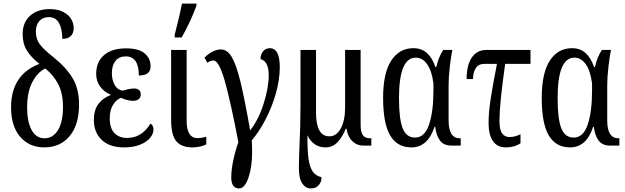

<svg xmlns="http://www.w3.org/2000/svg" viewBox="-20 -816 3505 1076"><path d="M42 -214Q42 -398 201 -458Q154 -495 130.5 -533Q107 -571 107 -625Q107 -691 149 -728Q191 -765 258 -765Q304 -765 334.5 -749Q365 -733 379 -709Q393 -685 393 -659Q393 -629 376 -613.5Q359 -598 329 -598Q329 -653 311 -686.5Q293 -720 253 -720Q220 -720 200.5 -698Q181 -676 181 -639Q181 -598 202 -569Q223 -540 280 -495Q351 -438 387 -378Q423 -318 423 -230Q423 -116 370 -53Q317 10 228 10Q144 10 93 -49.5Q42 -109 42 -214ZM333 -216Q333 -293 306.5 -344Q280 -395 234 -432Q192 -413 162 -357.5Q132 -302 132 -213Q132 -133 157.5 -87Q183 -41 229 -41Q277 -41 305 -87Q333 -133 333 -216Z M506 -144Q506 -200 531.5 -233.5Q557 -267 599 -283V-286Q563 -301 541 -331Q519 -361 519 -402Q519 -470 563.5 -507.5Q608 -545 686 -545Q758 -545 791 -516.5Q824 -488 824 -445Q824 -420 809 -406.5Q794 -393 758 -393Q758 -500 685 -500Q647 -500 627 -474.5Q607 -449 607 -407Q607 -366 623.5 -338.5Q640 -311 667 -308Q674 -310 693.5 -315Q713 -320 733 -320Q749 -320 759 -311.5Q769 -303 769 -287Q769 -270 757.5 -260.5Q746 -251 727 -251Q694 -251 658 -268Q632 -258 613.5 -228.5Q595 -199 595 -153Q595 -98 621 -70.5Q647 -43 693 -43Q774 -43 823 -123Q840 -115 840 -90Q840 -66 821 -43Q802 -20 764.5 -5Q727 10 676 10Q594 10 550 -32Q506 -74 506 -144Z M939 -145V-536H1026V-139Q1026 -90 1041.5 -66Q1057 -42 1085 -42Q1110 -42 1136 -50V-7Q1124 0 1102 5Q1080 10 1059 10Q996 10 967.5 -25Q939 -60 939 -145ZM959 -621Q987 -729 1000 -796H1081V-784Q1048 -694 998 -606H959Z M1276 178Q1276 136 1287.5 81.5Q1299 27 1316 -19Q1272 -249 1239.5 -363Q1207 -477 1176 -477Q1159 -477 1142 -464L1126 -493Q1144 -512 1169 -525.5Q1194 -539 1218 -539Q1253 -539 1278 -498Q1303 -457 1326.5 -362Q1350 -267 1382 -85Q1429 -145 1457.5 -235Q1486 -325 1486 -394Q1486 -473 1440 -485Q1440 -511 1454.5 -528.5Q1469 -546 1492 -546Q1548 -546 1548 -440Q1548 -368 1525 -289Q1502 -210 1465.5 -141.5Q1429 -73 1391 -30Q1393 4 1393 34Q1393 119 1372.5 179.5Q1352 240 1320 240Q1276 240 1276 178Z M1655 123Q1655 92 1656 64Q1657 36 1658 11Q1664 -113 1664 -225V-536H1751V-185Q1751 -52 1826 -52Q1866 -52 1890 -96.5Q1914 -141 1914 -214V-536H2001V-119Q2001 -76 2013.5 -58.5Q2026 -41 2055 -41H2061V0H2016Q1980 0 1954 -25.5Q1928 -51 1922 -95H1918Q1898 -46 1870.5 -18Q1843 10 1804 10Q1770 10 1744 -7.5Q1718 -25 1703 -58Q1702 26 1709 74Q1716 122 1733 146Q1750 170 1782 177Q1782 204 1766 222Q1750 240 1722 240Q1693 240 1674 212.5Q1655 185 1655 123Z M2127 -267Q2127 -407 2172.5 -476.5Q2218 -546 2297 -546Q2343 -546 2373.5 -518Q2404 -490 2420 -440H2425Q2438 -497 2464 -536H2515Q2508 -504 2501 -444Q2494 -384 2494 -339V-141Q2494 -41 2557 -41H2562V0H2511Q2467 0 2446 -28Q2425 -56 2419 -105H2415Q2377 10 2286 10Q2206 10 2166.5 -57Q2127 -124 2127 -267ZM2409 -309V-348Q2400 -420 2373.5 -456.5Q2347 -493 2310 -493Q2216 -493 2216 -266Q2216 -150 2236.5 -97.5Q2257 -45 2306 -45Q2360 -45 2384.5 -117.5Q2409 -190 2409 -309Z M2718 -125Q2718 -183 2729 -257Q2740 -331 2765 -458H2695Q2662 -458 2646.5 -434.5Q2631 -411 2631 -373H2595Q2595 -451 2624 -493.5Q2653 -536 2705 -536H2953V-458H2811Q2779 -232 2779 -139Q2779 -89 2794 -68.5Q2809 -48 2835 -48Q2867 -48 2897 -64V-13Q2863 10 2815 10Q2766 10 2742 -26Q2718 -62 2718 -125Z M3016 -267Q3016 -407 3061.5 -476.5Q3107 -546 3186 -546Q3232 -546 3262.5 -518Q3293 -490 3309 -440H3314Q3327 -497 3353 -536H3404Q3397 -504 3390 -444Q3383 -384 3383 -339V-141Q3383 -41 3446 -41H3451V0H3400Q3356 0 3335 -28Q3314 -56 3308 -105H3304Q3266 10 3175 10Q3095 10 3055.5 -57Q3016 -124 3016 -267ZM3298 -309V-348Q3289 -420 3262.5 -456.5Q3236 -493 3199 -493Q3105 -493 3105 -266Q3105 -150 3125.5 -97.5Q3146 -45 3195 -45Q3249 -45 3273.5 -117.5Q3298 -190 3298 -309Z"/></svg>

Font: Noto Serif Cond
Style: Regular
Weight: 400
Width: 3
Designer: Monotype Design Team
Foundry: Monotype Imaging Inc.
Version: Version 1.001